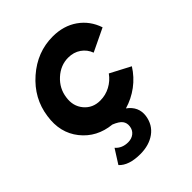

<svg xmlns="http://www.w3.org/2000/svg" viewBox="-204 -628 960 960"><g transform="rotate(-45 275.5 -148.0)"><path d="M33.2 -248Q48.3 -358.4 135.7 -434.8Q223.1 -511.2 333 -511.2Q409.2 -511.2 464.4 -472.7Q519.5 -434.1 542 -367.2L420.9 -309.1Q408.7 -342.3 380.1 -362.1Q351.6 -381.8 313 -381.8Q259.3 -381.8 216.3 -342.8Q173.3 -303.7 166 -248Q157.7 -192.9 189.7 -154.5Q221.7 -116.2 274.9 -116.2Q313 -116.2 345.9 -133.8Q378.9 -151.4 400.9 -182.1L507.8 -126Q478 -78.6 434.1 -45.9Q390.1 -13.2 337.9 2Q389.6 39.6 381.8 99.1Q373.5 154.3 331.5 184.6Q289.6 214.8 227.1 214.8Q146.5 214.8 110.8 175.8L158.2 101.1Q183.6 129.9 226.1 129.9Q251 129.9 268.1 116.2Q285.2 102.5 288.1 79.1Q291 57.1 279.1 41Q267.1 24.9 232.9 11.2Q133.3 1 75.4 -71.8Q17.6 -144.5 33.2 -248Z"/></g></svg>

Font: Human Sans Bold
Style: Italic
Weight: 700
Italic angle: -8°
Designer: Tim Radville
Foundry: Continuum
Version: Version 1.000;FEAKit 1.0